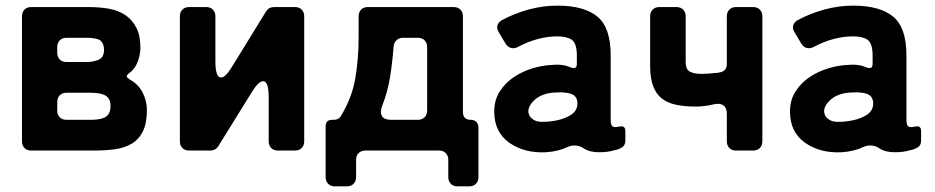

<svg xmlns="http://www.w3.org/2000/svg" viewBox="-20 -534 3317 681"><path d="M58 -33V-476Q58 -491 67 -500Q76 -509 91 -509H294Q333 -509 366.5 -503Q400 -497 424.5 -480.5Q449 -464 463.5 -436Q478 -408 478 -364Q478 -341 468.5 -315.5Q459 -290 440 -276Q429 -268 429.5 -263Q430 -258 442 -251Q471 -235 486 -205.5Q501 -176 501 -144Q501 -96 486.5 -67.5Q472 -39 446.5 -24Q421 -9 386.5 -4.5Q352 0 313 0H91Q76 0 67 -9Q58 -18 58 -33ZM216 -314H286Q310 -314 329.5 -322Q349 -330 349 -358Q349 -380 335 -391Q322 -400 286 -400H216Q201 -400 192 -391Q183 -382 183 -367V-347Q183 -332 192 -323Q201 -314 216 -314ZM216 -109H300Q314 -109 326.5 -110.5Q339 -112 349.5 -116.5Q360 -121 366 -131Q372 -141 372 -157Q372 -174 366 -183.5Q360 -193 349.5 -197.5Q339 -202 326.5 -203.5Q314 -205 300 -205H216Q201 -205 192 -196Q183 -187 183 -172V-142Q183 -127 192 -118Q201 -109 216 -109Z M618 -33V-476Q618 -491 627 -500Q636 -509 651 -509H711Q726 -509 735 -500Q744 -491 744 -476V-316Q744 -259 764 -259Q780 -259 804 -299L924 -494Q934 -509 952 -509H1026Q1041 -509 1050 -500Q1059 -491 1059 -476V-33Q1059 -18 1050 -9Q1041 0 1026 0H966Q951 0 942 -9Q933 -18 933 -33V-190Q933 -246 913 -246Q897 -246 873 -207L754 -15Q744 0 726 0H651Q636 0 627 -9Q618 -18 618 -33Z M1135 94V-86Q1135 -109 1158 -109H1163Q1182 -109 1190 -124Q1229 -189 1240.5 -258Q1252 -327 1252 -402V-476Q1252 -491 1261 -500Q1270 -509 1285 -509H1589Q1604 -509 1613 -500Q1622 -491 1622 -476V-137Q1622 -109 1650 -109Q1662 -109 1669.5 -101.5Q1677 -94 1677 -82V94Q1677 109 1668 118Q1659 127 1644 127H1603Q1588 127 1579 118Q1570 109 1570 94V33Q1570 18 1561 9Q1552 0 1537 0H1276Q1261 0 1252 9Q1243 18 1243 33V94Q1243 109 1234 118Q1225 127 1210 127H1168Q1153 127 1144 118Q1135 109 1135 94ZM1367 -109H1462Q1477 -109 1486 -118Q1495 -127 1495 -142V-367Q1495 -382 1486 -391Q1477 -400 1462 -400H1409Q1395 -400 1386 -391Q1377 -382 1376 -368Q1372 -314 1363.5 -261Q1355 -208 1335 -157Q1327 -135 1335 -122Q1343 -109 1367 -109Z M1917 6Q1840 10 1786 -28Q1733 -66 1733 -138Q1733 -179 1752.5 -209.5Q1772 -240 1802.5 -260.5Q1833 -281 1870 -292Q1907 -303 1943 -304Q1966 -306 1987 -301Q1992 -299 1997 -297.5Q2002 -296 2007 -294Q2026 -288 2026 -307V-338Q2026 -380 2008 -393Q1990 -405 1957 -405Q1922 -405 1887 -395.5Q1852 -386 1820 -369Q1810 -363 1800 -363Q1783 -363 1772 -381L1749 -420Q1741 -432 1744.5 -444Q1748 -456 1761 -463Q1806 -487 1856 -500.5Q1906 -514 1957 -514Q2052 -514 2099 -475Q2146 -436 2146 -338V-108Q2146 -87 2156 -84Q2163 -82 2177 -85Q2198 -90 2198 -69V-35Q2198 -18 2185 -10.5Q2172 -3 2158 -1Q2136 6 2105 6Q2073 6 2053 -6Q2037 -18 2018 -18Q2005 -18 1994 -13Q1961 3 1917 6ZM1914 -102Q1968 -105 1999 -123Q2030 -139 2028 -171Q2026 -194 2006 -201Q1986 -208 1953 -206Q1908 -205 1880 -183Q1853 -160 1854 -137Q1856 -120 1870 -111Q1884 -100 1914 -102Z M2558 -33V-130Q2558 -152 2545.5 -160.5Q2533 -169 2512 -164Q2478 -156 2448 -156Q2408 -156 2377.5 -162.5Q2347 -169 2327 -185Q2307 -201 2296.5 -229Q2286 -257 2286 -299V-476Q2286 -491 2295 -500Q2304 -509 2319 -509H2379Q2394 -509 2403 -500Q2412 -491 2412 -476V-314Q2412 -287 2427.5 -279.5Q2443 -272 2467 -272Q2490 -272 2514 -275Q2526 -275 2536 -278Q2546 -280 2552 -287.5Q2558 -295 2558 -306V-476Q2558 -491 2567 -500Q2576 -509 2591 -509H2651Q2666 -509 2675 -500Q2684 -491 2684 -476V-33Q2684 -18 2675 -9Q2666 0 2651 0H2591Q2576 0 2567 -9Q2558 -18 2558 -33Z M2966 6Q2889 10 2835 -28Q2782 -66 2782 -138Q2782 -179 2801.5 -209.5Q2821 -240 2851.5 -260.5Q2882 -281 2919 -292Q2956 -303 2992 -304Q3015 -306 3036 -301Q3041 -299 3046 -297.5Q3051 -296 3056 -294Q3075 -288 3075 -307V-338Q3075 -380 3057 -393Q3039 -405 3006 -405Q2971 -405 2936 -395.5Q2901 -386 2869 -369Q2859 -363 2849 -363Q2832 -363 2821 -381L2798 -420Q2790 -432 2793.5 -444Q2797 -456 2810 -463Q2855 -487 2905 -500.5Q2955 -514 3006 -514Q3101 -514 3148 -475Q3195 -436 3195 -338V-108Q3195 -87 3205 -84Q3212 -82 3226 -85Q3247 -90 3247 -69V-35Q3247 -18 3234 -10.5Q3221 -3 3207 -1Q3185 6 3154 6Q3122 6 3102 -6Q3086 -18 3067 -18Q3054 -18 3043 -13Q3010 3 2966 6ZM2963 -102Q3017 -105 3048 -123Q3079 -139 3077 -171Q3075 -194 3055 -201Q3035 -208 3002 -206Q2957 -205 2929 -183Q2902 -160 2903 -137Q2905 -120 2919 -111Q2933 -100 2963 -102Z"/></svg>

Font: Higure Gothic Black
Style: Regular
Weight: 900
Designer: Yoshimichi Ohira
Foundry: Positype
Version: Version 1.000